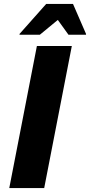

<svg xmlns="http://www.w3.org/2000/svg" viewBox="-20 -953 456 973"><path d="M167 -720H344L204 0H27ZM79 -777V-781L214 -933H350L416 -781V-777H327L273 -852L182 -777Z"/></svg>

Font: Kufam
Style: Bold Italic
Weight: 700
Italic angle: -11°
Designer: Artur Schmal
Foundry: Original Type
Version: Version 1.301; ttfautohint (v1.8.3)